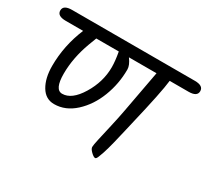

<svg xmlns="http://www.w3.org/2000/svg" viewBox="-156 -850 1138 1049"><g transform="rotate(30 413.5 -326.0)"><path d="M27 -645H801Q855 -645 855 -610.5Q855 -576 801 -576H682Q674 -501 620 -274Q613 -244 608.5 -224.5Q604 -205 597.5 -178Q591 -151 586.5 -132Q582 -113 576 -92Q570 -71 565.5 -57Q561 -43 556 -31Q548 -7 540 -7Q530 -7 513 -23.5Q496 -40 496 -52Q496 -64 504.5 -102Q513 -140 527.5 -203.5Q542 -267 550.5 -314Q559 -361 599 -576H425Q451 -541 451 -514Q451 -424 419 -341Q387 -258 328 -204Q269 -150 198 -150Q144 -150 114.5 -199.5Q85 -249 85 -326Q85 -454 136 -576H27Q-28 -576 -28 -610.5Q-28 -645 27 -645ZM208 -221Q268 -221 319.5 -305.5Q371 -390 371 -482Q371 -521 361 -576H219Q218 -574 200 -526Q161 -420 161 -320.5Q161 -221 208 -221Z"/></g></svg>

Font: Kalam
Style: Regular
Weight: 400
Designer: Lipi Raval (Devanagari and Latin), Jonny Pinhorn (Latin)
Foundry: Indian Type Foundry
Version: Version 2.001;PS 1.0;hotconv 1.0.79;makeotf.lib2.5.61930; tt